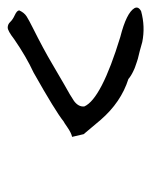

<svg xmlns="http://www.w3.org/2000/svg" viewBox="33 -477 392 498"><g transform="rotate(-90 229.0 -228.0)"><path d="M451 -374Q445 -361 435.5 -355Q426 -349 406 -339Q350 -311 313 -289Q276 -267 259 -257.5Q242 -248 233.5 -243Q225 -238 216 -232Q200 -220 202 -205Q222 -161 382 -112Q445 -96 457 -75Q462 -65 449 -58Q409 -47 369 -55Q341 -63 333.5 -64.5Q326 -66 317.5 -69Q309 -72 304.5 -73.5Q300 -75 294 -78Q281 -84 273 -91Q213 -110 167 -163L130 -207L123 -237Q133 -239 147.5 -249Q162 -259 163 -259Q189 -280 290 -337Q331 -356 376 -387Q398 -404 406.5 -404Q415 -404 421 -397.5Q427 -391 439 -385.5Q451 -380 451 -374Z"/></g></svg>

Font: Caveat
Style: Regular
Weight: 400
Designer: Pablo Impallari
Foundry: Creative Lab NY
Version: Version 1.096; ttfautohint (v1.3)